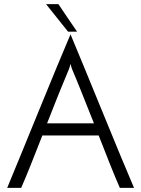

<svg xmlns="http://www.w3.org/2000/svg" viewBox="-20 -914 686 934"><path d="M632 0C569 -145 385 -601 323 -747C260 -601 76 -146 15 0H83C110 -61 147 -155 186 -255H460C499 -155 536 -61 563 0ZM313 -572C316 -577 320 -592 323 -603C326 -592 330 -577 333 -572C360 -509 397 -414 437 -314H209C248 -414 286 -509 313 -572ZM264 -894C295 -849 324 -804 355 -760H311L204 -894Z"/></svg>

Font: Josefin Sans
Style: Regular
Weight: 400
Designer: Santiago Orozco
Foundry: Typemade
Version: 1.000